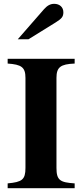

<svg xmlns="http://www.w3.org/2000/svg" viewBox="-20 -983 429 1003"><path d="M370 0V-25C294 -30 275 -41 275 -106V-576C275 -632 296 -648 370 -651V-676H20V-651C92 -646 113 -632 113 -576V-106C113 -44 95 -32 20 -25V0ZM73 -778H129L271 -866C303 -886 311 -896 311 -919C311 -945 292 -963 263 -963C243 -963 227 -954 210 -935Z"/></svg>

Font: XITS Math
Style: Bold
Weight: 700
Designer: MicroPress Inc., with final additions and corrections provided by Coen Hoffman, Elsevier (retired)
Version: Version 1.302